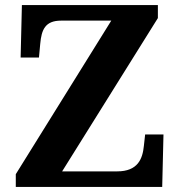

<svg xmlns="http://www.w3.org/2000/svg" viewBox="-20 -734 706 754"><path d="M42 0H617L622 -206H550L545 -161C540 -111 522 -61 440 -61H224L600 -663V-714H66L61 -508H133L138 -562C143 -617 157 -653 220 -653H417L42 -50Z"/></svg>

Font: Noto Serif Test
Style: Bold
Weight: 700
Version: Version 1.000